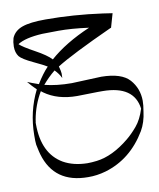

<svg xmlns="http://www.w3.org/2000/svg" viewBox="-82 -410 709 854"><g transform="rotate(-10 272.5 17.0)"><path d="M248 -45.4 381.8 -50.8Q473.1 -49.8 508.8 -9.8Q544.4 30.3 544.9 86.4Q544.9 106 540 133.8Q534.2 182.1 513.2 218.3Q444.8 333 327.6 367.7Q287.1 379.4 247.1 378.9Q94.7 378.9 54.7 241.7Q52.2 234.4 50.8 226.6L44.4 196.8Q42.5 181.6 43 153.8Q43.9 46.4 89.8 -45.4Q71.3 -62.5 52.7 -85.4Q67.9 -78.6 103 -66.4Q129.4 -109.9 155.3 -136.7Q141.6 -145.5 94.5 -167.7Q47.4 -189.9 35.2 -205.1Q22 -222.7 22 -250Q22 -259.3 23.4 -270L27.3 -288.1Q40.5 -319.3 76.2 -332Q111.8 -344.7 181.6 -344.7Q308.1 -344.7 437.5 -326.7L480.5 -320.3L462.4 -257.3H460.4Q272.5 -171.4 204.1 -128.4Q210.4 -106 210.7 -96.2Q210.9 -86.4 210.4 -82Q210 -77.6 210 -75.2Q200.7 -95.7 182.1 -114.3Q152.8 -90.8 126 -59.1Q180.7 -45.4 248 -45.4ZM44.4 -257.3Q59.1 -242.7 111.1 -214.4Q163.1 -186 183.1 -164.1Q254.4 -227.1 366.2 -274.9Q286.6 -285.6 229.7 -285.2Q172.9 -284.7 156.2 -284.2Q78.6 -279.8 44.4 -257.3ZM356 13.2 261.7 15.1Q173.8 15.1 114.7 -27.3Q109.9 -31.2 106 -34.2Q72.8 21.5 61 87.9Q61 92.3 59.1 99.6V106.9Q59.1 239.7 147 291Q191.9 316.4 254.9 317.4Q274.4 317.4 297.4 314.5Q369.1 305.7 444.8 243.7Q468.3 224.6 492.7 195.8Q517.1 167 531.7 119.6Q518.1 14.2 377 13.2Z"/></g></svg>

Font: AMoshref-Thulth
Style: Regular
Weight: 400
Designer: Ali Moshref
Foundry: Ali Moshref
Version: Version 0.1